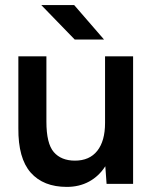

<svg xmlns="http://www.w3.org/2000/svg" viewBox="-20 -721 604 753"><path d="M393 -69Q368 -30 329.5 -9Q291 12 242 12Q150 12 100.5 -44Q51 -100 52 -218V-500H162V-244Q162 -158 191 -124.5Q220 -91 274 -91Q331 -91 361.5 -129.5Q392 -168 392 -239V-500H502V0H398ZM142 -701H271L388 -566H273Z"/></svg>

Font: Oak Sans SemiBold
Style: Regular
Weight: 600
Designer: Erik Kennedy, Walven
Foundry: Erik Kennedy, Walven
Version: Version 1.000